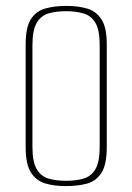

<svg xmlns="http://www.w3.org/2000/svg" viewBox="-20 -619 449 651"><path d="M203 12Q164 12 133.5 3Q103 -6 85 -34Q67 -62 67 -120V-469Q67 -527 85 -554.5Q103 -582 134.5 -590.5Q166 -599 205 -599Q245 -599 275.5 -590Q306 -581 324 -553.5Q342 -526 342 -469V-120Q342 -61 324 -33Q306 -5 275 3.5Q244 12 203 12ZM204 -6Q238 -6 263.5 -13.5Q289 -21 303.5 -45.5Q318 -70 318 -121V-466Q318 -517 303.5 -541.5Q289 -566 263 -573.5Q237 -581 204 -581Q170 -581 144.5 -573.5Q119 -566 104.5 -541.5Q90 -517 90 -466V-121Q90 -70 104.5 -45.5Q119 -21 144.5 -13.5Q170 -6 204 -6Z"/></svg>

Font: Alumni Sans SC Thin
Style: Regular
Weight: 100
Designer: Robert E. Leuschke
Foundry: Robert E. Leuschke
Version: Version 1.018